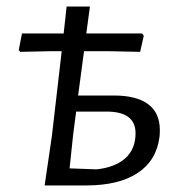

<svg xmlns="http://www.w3.org/2000/svg" viewBox="-20 -565 541 585"><path d="M467 -169Q467 -155 466 -148Q457 -76 399.5 -38Q342 0 243 0H116L138 -150L168 -409H133L42 -407L37 -412L47 -463H174L183 -545H254L243 -463H413L418 -456L407 -407L311 -409H236L218 -274H327Q396 -274 431.5 -247.5Q467 -221 467 -169ZM302 -225H212L203 -156L192 -52L274 -49Q331 -55 362 -83Q393 -111 393 -159Q393 -226 302 -225Z"/></svg>

Font: Alegreya Sans SC
Style: Italic
Weight: 400
Italic angle: -7°
Designer: Juan Pablo del Peral
Foundry: Huerta Tipografica
Version: Version 2.008; ttfautohint (v1.6)